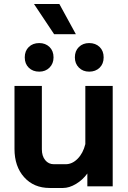

<svg xmlns="http://www.w3.org/2000/svg" viewBox="-20 -926 638 954"><path d="M52 -186V-499H188V-184Q188 -151 204.5 -130.5Q221 -110 248 -110H306Q339 -110 366 -137.5Q393 -165 404 -210V-499H540V0H414V-64Q391 -32 357.5 -12Q324 8 293 8H227Q148 8 100 -45.5Q52 -99 52 -186ZM149 -906H275L357 -756H249ZM103 -641Q103 -673 123 -692.5Q143 -712 175 -712Q206 -712 226 -692.5Q246 -673 246 -641Q246 -610 226 -590Q206 -570 175 -570Q143 -570 123 -589.5Q103 -609 103 -641ZM352 -641Q352 -673 372 -692.5Q392 -712 423 -712Q455 -712 475 -692.5Q495 -673 495 -641Q495 -609 475 -589.5Q455 -570 423 -570Q392 -570 372 -590Q352 -610 352 -641Z"/></svg>

Font: Stavian Bold
Style: Bold
Weight: 700
Version: Version 1.000; ttfautohint (v1.6)